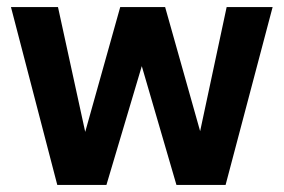

<svg xmlns="http://www.w3.org/2000/svg" viewBox="-20 -523 802 543"><path d="M142 0 11 -503H144L221 -150L320 -503H447L546 -152L621 -503H751L618 0H479L381 -336L281 0Z"/></svg>

Font: Techna Sans
Style: Regular
Weight: 400
Designer: Carl Enlund
Version: Version 1.003